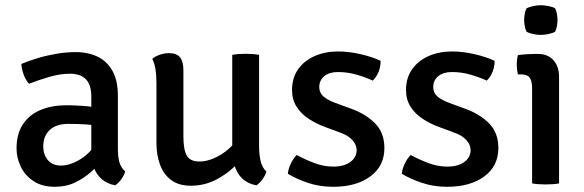

<svg xmlns="http://www.w3.org/2000/svg" viewBox="-20 -704 2242 737"><path d="M43.5 -134Q43.5 -191.5 68.8 -228.2Q94 -265 137.2 -282.5Q180.5 -300 235 -300Q262.5 -300 298 -297.5Q333.5 -295 364 -288V-218.5Q337 -225 303.8 -226.8Q270.5 -228.5 241.5 -228.5Q196 -228.5 171 -205.2Q146 -182 146 -141.5Q146 -111 163.5 -89.8Q181 -68.5 213.5 -68.5Q250 -68.5 290.5 -94Q331 -119.5 359 -169L375 -90Q357 -69 330.5 -45Q304 -21 269.2 -4Q234.5 13 190.5 13Q141 13 108.2 -9Q75.5 -31 59.5 -64.8Q43.5 -98.5 43.5 -134ZM460.5 -46Q457 -32 445.8 -16.2Q434.5 -0.5 422 7.5Q390.5 1 371 -16Q351.5 -33 342 -56.8Q332.5 -80.5 330.5 -107V-332.5Q330.5 -379.5 309.2 -400.2Q288 -421 249 -421Q211.5 -421 171.5 -409.5Q131.5 -398 91.5 -382.5Q79.5 -395 71.2 -416.8Q63 -438.5 62 -458.5Q90 -470.5 125.2 -481Q160.5 -491.5 198 -497.8Q235.5 -504 269.5 -504Q319 -504 355.5 -486Q392 -468 412.2 -431Q432.5 -394 432.5 -336.5V-131.5Q432.5 -103.5 438 -82.2Q443.5 -61 460.5 -46Z M974.5 -140Q974.5 -111 980.5 -85.5Q986.5 -60 1002.5 -45.5Q998.5 -31 987.5 -15.8Q976.5 -0.5 964 7.5Q915 -2.5 893.2 -39.8Q871.5 -77 871.5 -125V-493.5Q881.5 -495.5 895.2 -496.5Q909 -497.5 923 -497.5Q937 -497.5 950.5 -496.5Q964 -495.5 974.5 -493.5ZM580.5 -388Q580.5 -414 577 -437.2Q573.5 -460.5 564.5 -478Q575.5 -487.5 593 -493.8Q610.5 -500 629 -500Q659 -500 671.5 -483.5Q684 -467 684 -434.5V-180Q684 -130 696.8 -107Q709.5 -84 746 -84Q771.5 -84 800.5 -96.2Q829.5 -108.5 855.5 -130.5Q881.5 -152.5 897.5 -182V-83.5Q864.5 -44.5 816 -17.8Q767.5 9 713 9Q666.5 9 637.2 -12.8Q608 -34.5 594.2 -72Q580.5 -109.5 580.5 -155Z M1085 -37Q1086 -54 1096 -75.2Q1106 -96.5 1119 -109Q1150.5 -92 1186.5 -78.2Q1222.5 -64.5 1259.5 -64.5Q1300.5 -64.5 1324.5 -82Q1348.5 -99.5 1349 -127Q1349 -148 1333 -166Q1317 -184 1286 -195L1228 -216.5Q1193.5 -229 1164.8 -248Q1136 -267 1118.5 -294.2Q1101 -321.5 1101 -359Q1101 -405 1124.2 -438Q1147.5 -471 1187.8 -488.8Q1228 -506.5 1278 -506.5Q1318.5 -506.5 1364.2 -496Q1410 -485.5 1441 -470.5Q1441.5 -458 1438 -443.2Q1434.5 -428.5 1427.2 -415.8Q1420 -403 1411 -394.5Q1384.5 -407 1349.5 -417.2Q1314.5 -427.5 1277 -427.5Q1244.5 -427.5 1225 -411.8Q1205.5 -396 1205.5 -369.5Q1205.5 -348.5 1220.8 -334.5Q1236 -320.5 1267 -309L1328.5 -286.5Q1385 -266 1420.2 -230Q1455.5 -194 1455.5 -136Q1455.5 -66.5 1401.5 -26.8Q1347.5 13 1259.5 13Q1207 13 1162.2 -2Q1117.5 -17 1085 -37Z M1522.5 -37Q1523.5 -54 1533.5 -75.2Q1543.5 -96.5 1556.5 -109Q1588 -92 1624 -78.2Q1660 -64.5 1697 -64.5Q1738 -64.5 1762 -82Q1786 -99.5 1786.5 -127Q1786.5 -148 1770.5 -166Q1754.5 -184 1723.5 -195L1665.5 -216.5Q1631 -229 1602.2 -248Q1573.5 -267 1556 -294.2Q1538.5 -321.5 1538.5 -359Q1538.5 -405 1561.8 -438Q1585 -471 1625.2 -488.8Q1665.5 -506.5 1715.5 -506.5Q1756 -506.5 1801.8 -496Q1847.5 -485.5 1878.5 -470.5Q1879 -458 1875.5 -443.2Q1872 -428.5 1864.8 -415.8Q1857.5 -403 1848.5 -394.5Q1822 -407 1787 -417.2Q1752 -427.5 1714.5 -427.5Q1682 -427.5 1662.5 -411.8Q1643 -396 1643 -369.5Q1643 -348.5 1658.2 -334.5Q1673.5 -320.5 1704.5 -309L1766 -286.5Q1822.5 -266 1857.8 -230Q1893 -194 1893 -136Q1893 -66.5 1839 -26.8Q1785 13 1697 13Q1644.5 13 1599.8 -2Q1555 -17 1522.5 -37Z M2126 0Q2115.5 2 2102 3Q2088.5 4 2074.5 4Q2060.5 4 2047 3Q2033.5 2 2022.5 0V-366.5Q2022.5 -393 2013.2 -405.8Q2004 -418.5 1979 -418.5H1968Q1963.5 -436.5 1963.5 -455Q1963.5 -464 1964.5 -473.2Q1965.5 -482.5 1968 -492.5Q1987 -495 2003.8 -496Q2020.5 -497 2031.5 -497H2045Q2082.5 -497 2104.2 -473.2Q2126 -449.5 2126 -408.5ZM1992 -627Q1992 -638 1994.2 -650.5Q1996.5 -663 2001 -672Q2010 -677 2025.8 -680.5Q2041.5 -684 2056 -684Q2070 -684 2086.5 -680.5Q2103 -677 2111 -672Q2115.5 -663 2117.8 -650.2Q2120 -637.5 2120 -627Q2120 -616.5 2117.8 -604Q2115.5 -591.5 2111 -582.5Q2104 -577.5 2087 -573.8Q2070 -570 2056 -570Q2041.5 -570 2025.5 -573.5Q2009.5 -577 2001 -582.5Q1996.5 -591.5 1994.2 -604Q1992 -616.5 1992 -627Z"/></svg>

Font: Signika
Style: Regular
Weight: 400
Designer: Anna Giedry
Foundry: Anna Giedry
Version: Version 2.001